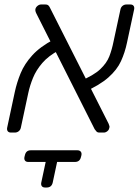

<svg xmlns="http://www.w3.org/2000/svg" viewBox="-20 -591 619 856"><path d="M424 0Q414 0 410 -5Q406 -10 402 -15L142 -531Q136 -543 138 -551Q140 -559 147.5 -565Q155 -571 163 -571H182Q192 -571 196.5 -566Q201 -561 203 -556L464 -40Q467 -33 468 -28.5Q469 -24 467 -20Q466 -12 458.5 -6Q451 0 443 0ZM29 0Q19 0 14.5 -6Q10 -12 12 -22L46 -181Q55 -223 72 -264.5Q89 -306 124 -344.5Q159 -383 220 -415L243 -367Q196 -342 168.5 -310Q141 -278 127 -243.5Q113 -209 106 -176L73 -22Q71 -12 63.5 -6Q56 0 46 0ZM350 -178 336 -229Q398 -255 427 -282.5Q456 -310 467.5 -340Q479 -370 486 -405L517 -549Q519 -559 526.5 -565Q534 -571 544 -571H561Q571 -571 575.5 -565Q580 -559 578 -549L546 -400Q537 -357 519.5 -318.5Q502 -280 463 -245.5Q424 -211 350 -178ZM106 131Q96 131 91.5 125Q87 119 89 109L91 101Q96 79 117 79H325Q335 79 340 85Q345 91 343 101L341 109Q336 131 314 131ZM181 245Q171 245 166.5 239Q162 233 164 223L183 134Q187 117 193 114.5Q199 112 209 112H216Q226 112 232 114.5Q238 117 234 134L215 223Q210 245 188 245Z"/></svg>

Font: Rubik Light
Style: Italic
Weight: 300
Italic angle: -12°
Designer: Hubert and Fischer
Foundry: Hubert and Fischer
Version: Version 2.300;gftools[0.9.30]